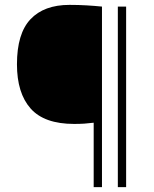

<svg xmlns="http://www.w3.org/2000/svg" viewBox="-20 -767 632 787"><path d="M364 0V-264Q344 -261.5 325.2 -260.2Q306.5 -259 284 -259Q161.5 -259 105.5 -322.2Q49.5 -385.5 49.5 -503.5Q49.5 -629.5 105 -688.2Q160.5 -747 265 -747Q301.5 -747 335 -745Q368.5 -743 398 -740V0ZM463 0V-740H497V0Z"/></svg>

Font: Encode Sans SC Condensed Thin Thin
Style: Regular
Weight: 250
Version: Version 3.002